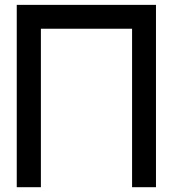

<svg xmlns="http://www.w3.org/2000/svg" viewBox="-20 -780 721 800"><path d="M49.8 -759.8Q49.8 -570.3 49.8 0Q75.2 0 150.4 0Q150.4 -165 150.4 -660.2Q245.1 -660.2 530.3 -660.2Q530.3 -495.1 530.3 0Q554.7 0 629.9 0Q629.9 -190.4 629.9 -759.8Q485.4 -759.8 49.8 -759.8Z"/></svg>

Font: Alibu-Mazigh Belkasim 1
Style: Bold
Weight: 400
Designer: Mazigh Moubarik Belkasim
Version: Version 1.0